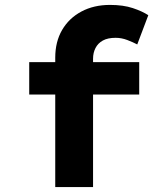

<svg xmlns="http://www.w3.org/2000/svg" viewBox="-20 -762 676 782"><path d="M205 0V-527Q205 -592 233 -640Q261 -688 311.5 -715Q362 -742 428 -742Q482 -742 521 -729Q560 -716 584 -700L539 -581Q522 -590 498.5 -599Q475 -608 451 -608Q419 -608 399 -597Q379 -586 369 -566.5Q359 -547 359 -523V0H282Q259 0 239.5 0Q220 0 205 0ZM99 -377V-509H547V-377Z"/></svg>

Font: Lexend Peta
Style: Bold
Weight: 700
Designer: Bonnie Shaver-Troup, Thomas Jockin
Foundry: Lexend
Version: Version 1.007